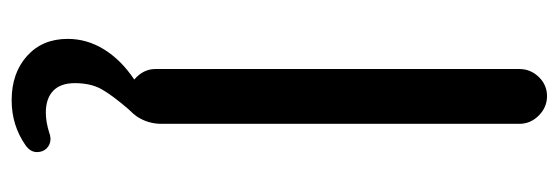

<svg xmlns="http://www.w3.org/2000/svg" viewBox="-324 -404 927 318"><g transform="rotate(90 139.0 -244.5)"><path d="M43.9 106.4Q43.9 74.2 61.5 45.9Q79.1 17.6 111.3 -3.9Q93.8 -18.6 93.8 -39.1V-641.6Q93.8 -660.2 106.9 -673.8Q120.1 -687.5 138.7 -687.5Q157.2 -687.5 170.9 -673.8Q184.6 -660.2 184.6 -641.6V-48.8Q184.6 -27.3 172.9 -8.8Q168.9 -2.9 160.2 5.9Q136.7 33.2 127 50.8Q117.2 68.4 117.2 94.7Q117.2 118.2 129.9 130.4Q142.6 142.6 166 142.6Q181.6 142.6 200.2 136.7L203.1 135.7L209 134.8Q218.8 134.8 225.1 141.1Q231.4 147.5 231.4 157.2Q231.4 168 220.7 175.8Q187.5 199.2 145.5 199.2Q100.6 199.2 72.3 173.8Q43.9 148.4 43.9 106.4Z"/></g></svg>

Font: FakePearl
Style: Regular
Weight: 400
Version: Version 1.2